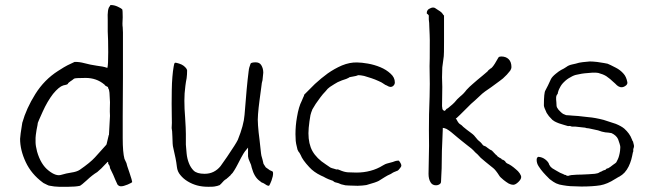

<svg xmlns="http://www.w3.org/2000/svg" viewBox="-20 -715 2545 751"><path d="M386.7 -67.4ZM403.3 -74.2Q403.3 -74.2 403.3 -80.1L400.4 -82L398.4 -79.1L394.5 -75.2Q376 -54.7 360.4 -42Q340.8 -30.3 319.3 -9.8Q308.6 0 301.8 5.4Q294.9 10.7 293 11.7Q275.4 15.6 247.1 15.6H210.9Q194.3 15.6 169.9 10.7Q168 8.8 166 8.8Q163.1 7.8 156.2 3.9Q149.4 1 147.5 -1Q102.5 -34.2 80.6 -81.1Q58.6 -127.9 58.6 -171.9Q58.6 -182.6 67.4 -236.3V-235.4Q83 -291 118.2 -347.2Q153.3 -403.3 207 -437.5Q234.4 -455.1 243.7 -459.5Q252.9 -463.9 271.5 -472.7Q289.1 -473.6 310.5 -467.8Q332 -461.9 358.4 -458Q383.8 -455.1 397.5 -450.2L399.4 -449.2L400.4 -451.2Q403.3 -461.9 403.3 -510.7Q403.3 -560.5 401.4 -591.8V-616.2Q401.4 -627.9 401.4 -637.7Q399.4 -680.7 409.2 -690.4L410.2 -691.4V-692.4Q410.2 -693.4 411.1 -694.3Q412.1 -695.3 413.1 -695.3H414.1Q426.8 -695.3 440.4 -689Q454.1 -682.6 458 -678.7Q460 -674.8 460 -647.5Q458 -618.2 460 -608.4Q460.9 -599.6 460.9 -587.9V-414.1L460 -260.7Q460 -229.5 460 -174.8Q460 -119.1 466.8 -93.8L474.6 -77.1Q474.6 -73.2 486.3 -40Q497.1 -7.8 497.1 -2.9Q495.1 0 479.5 6.8Q462.9 13.7 453.1 13.7Q445.3 13.7 439.5 6.8Q430.7 -11.7 422.9 -31.2L410.2 -57.6Q410.2 -66.4 403.3 -74.2ZM401.4 -375Q391.6 -378.9 388.7 -383.8V-384.8H387.7Q357.4 -410.2 314.9 -410.2Q272.5 -410.2 269.5 -407.2Q262.7 -401.4 254.9 -396.5Q247.1 -391.6 245.1 -386.7Q243.2 -383.8 227.5 -380.9Q210.9 -376 187.5 -347.7Q165 -318.4 147 -278.3Q128.9 -238.3 127.9 -234.4Q127.9 -230.5 123 -207Q119.1 -182.6 119.1 -175.8V-158.2Q119.1 -145.5 125 -122.1Q139.6 -71.3 169.9 -47.9Q199.2 -24.4 219.7 -31.2Q239.3 -37.1 258.8 -40Q280.3 -43 292 -50.8Q333 -79.1 351.6 -99.6Q370.1 -120.1 395.5 -148.4V-149.4H396.5Q400.4 -168 405.3 -186.5L406.2 -187.5L410.2 -261.7Q409.2 -280.3 409.7 -292Q410.2 -303.7 410.2 -314.5V-315.4L408.2 -352.5Q407.2 -361.3 406.2 -364.3Q404.3 -366.2 404.3 -367.2Q404.3 -369.1 402.3 -374Z M952.1 -433.6 953.1 -439.5V-441.4Q953.1 -446.3 960 -465.8Q961.9 -470.7 978.5 -471.2Q995.1 -471.7 1002 -460Q1009.8 -447.3 1009.8 -430.7Q1007.8 -411.1 1006.8 -401.4Q1005.9 -395.5 1003.9 -389.6V-388.7Q1002.9 -381.8 1002 -374Q1001 -366.2 995.1 -322.3Q991.2 -293 989.3 -268.6Q987.3 -248 989.3 -223.6Q991.2 -197.3 995.1 -168.9Q1000 -125 1001 -115.2Q1001 -109.4 1006.8 -90.8Q1008.8 -81.1 1010.7 -74.2L1019.5 -60.5L1033.2 -50.8L1034.2 -49.8Q1039.1 -47.9 1044.9 -44.9Q1046.9 -44.9 1047.9 -40Q1048.8 -35.2 1046.9 -25.4Q1045.9 -22.5 1042 -8.8Q1038.1 1 1037.1 2.9Q1035.2 6.8 1033.2 10.7L1030.3 11.7Q1023.4 10.7 1014.6 3.9Q1008.8 0 1003.9 -1Q1000 -3.9 995.1 -7.8Q974.6 -22.5 964.8 -58.6Q962.9 -66.4 961.9 -70.3Q958 -79.1 956.1 -84Q954.1 -88.9 952.1 -93.8Q951.2 -98.6 950.2 -103.5Q950.2 -108.4 950.2 -118.2V-137.7L937.5 -122.1Q933.6 -117.2 922.9 -97.7Q917 -85.9 910.2 -73.2Q903.3 -59.6 896.5 -48.8Q890.6 -38.1 881.8 -30.3L880.9 -28.3L877 -25.4L873 -21.5L868.2 -17.6L866.2 -15.6Q859.4 -11.7 855.5 -7.8L843.8 4.9Q841.8 5.9 839.8 8.8Q831.1 12.7 818.4 14.6Q813.5 15.6 794.9 15.6Q770.5 15.6 751 10.3Q731.4 4.9 714.4 -5.4Q697.3 -15.6 685.5 -30.3Q673.8 -43.9 671.9 -62.5Q669.9 -80.1 666.5 -96.7Q663.1 -113.3 659.2 -129.9Q655.3 -145.5 655.3 -153.3Q655.3 -167 654.3 -180.7Q653.3 -190.4 653.3 -200.2V-201.2Q652.3 -208 651.4 -213.9Q651.4 -222.7 652.3 -234.4Q652.3 -242.2 651.9 -262.7Q651.4 -283.2 651.4 -309.1Q651.4 -335 651.9 -362.8Q652.3 -390.6 654.3 -414.1Q656.2 -437.5 659.2 -454.1Q661.1 -465.8 663.1 -468.8H664.1Q664.1 -469.7 666 -469.7Q669.9 -469.7 680.7 -466.3Q691.4 -462.9 697.8 -458Q704.1 -453.1 708 -448.2Q711.9 -442.4 711.9 -439.5Q711.9 -423.8 710 -409.2Q707 -394.5 705.1 -378.9Q703.1 -364.3 702.1 -349.6Q701.2 -335 701.2 -321.3Q701.2 -289.1 704.1 -255.9Q707 -210.9 707 -191.4V-149.4Q707 -143.6 710 -114.3Q711.9 -94.7 718.8 -77.1Q725.6 -59.6 737.3 -47.9Q750 -35.2 780.3 -35.2Q799.8 -35.2 815.4 -43Q831.1 -50.8 842.8 -65.4Q853.5 -80.1 868.2 -101.6Q903.3 -153.3 910.2 -168Q933.6 -225.6 936.5 -265.6Q945.3 -380.9 952.1 -432.6Z M1481.4 -386.7Q1479.5 -387.7 1478.5 -388.7Q1473.6 -392.6 1460 -398.4Q1447.3 -404.3 1432.6 -409.2Q1417 -414.1 1404.3 -418Q1390.6 -420.9 1382.8 -420.9H1381.8H1380.9Q1376 -418 1357.4 -415Q1350.6 -414.1 1344.7 -412.1V-411.1Q1339.8 -409.2 1334 -406.2Q1317.4 -401.4 1300.8 -393.6Q1290 -387.7 1270.5 -375Q1261.7 -369.1 1252.9 -357.4Q1243.2 -347.7 1233.4 -334.5Q1223.6 -321.3 1214.8 -308.6Q1207 -295.9 1201.2 -286.1V-285.2Q1197.3 -276.4 1194.3 -264.6Q1192.4 -253.9 1190.4 -240.2Q1188.5 -227.5 1187.5 -214.8Q1186.5 -202.1 1186.5 -194.3V-193.4Q1186.5 -152.3 1202.1 -124Q1218.8 -94.7 1253.9 -72.3Q1270.5 -60.5 1272.5 -59.6Q1279.3 -56.6 1284.2 -55.7L1296.9 -51.8L1297.9 -52.7Q1302.7 -52.7 1308.6 -49.8Q1326.2 -42 1340.8 -41Q1355.5 -40 1374 -40Q1403.3 -40 1428.7 -46.9Q1455.1 -53.7 1478.5 -68.4Q1488.3 -74.2 1493.2 -75.2Q1511.7 -80.1 1513.2 -80.6Q1514.6 -81.1 1516.6 -81.5Q1518.6 -82 1523.4 -84Q1527.3 -85.9 1538.1 -86.9Q1541 -86.9 1544.9 -80.1Q1549.8 -72.3 1549.8 -68.4Q1549.8 -62.5 1544.9 -57.6Q1538.1 -48.8 1536.1 -47.9L1521.5 -42Q1516.6 -40 1512.7 -37.1Q1509.8 -35.2 1507.8 -34.2Q1496.1 -29.3 1485.4 -22.5Q1474.6 -15.6 1461.9 -7.8Q1452.1 -2 1413.1 8.8H1414.1Q1414.1 8.8 1413.1 8.8Q1399.4 10.7 1397.5 10.7Q1390.6 10.7 1378.9 11.7L1344.7 10.7L1331.1 9.8Q1316.4 6.8 1314.5 5.9Q1301.8 0 1294.9 -1Q1289.1 -2 1287.1 -3.9Q1282.2 -8.8 1276.4 -9.8Q1264.6 -13.7 1254.9 -18.6Q1245.1 -24.4 1235.4 -28.3Q1207 -42 1189.5 -61.5Q1163.1 -89.8 1156.2 -108.4Q1153.3 -113.3 1151.4 -117.2Q1148.4 -120.1 1147.5 -122.1Q1145.5 -127 1143.6 -129.9Q1142.6 -133.8 1141.6 -138.7Q1137.7 -153.3 1136.7 -164.1Q1135.7 -175.8 1135.7 -190.4Q1135.7 -223.6 1141.6 -256.8Q1148.4 -297.9 1160.2 -320.3Q1165 -332 1166 -334Q1169.9 -340.8 1169.9 -344.7Q1190.4 -365.2 1211.9 -386.7Q1236.3 -409.2 1261.7 -427.7Q1288.1 -446.3 1317.4 -459Q1348.6 -471.7 1377 -470.7Q1393.6 -470.7 1418.9 -466.3Q1444.3 -461.9 1467.8 -452.1Q1491.2 -442.4 1507.8 -426.8Q1524.4 -412.1 1524.4 -392.6Q1524.4 -385.7 1519.5 -380.4Q1514.6 -375 1506.8 -375Q1502 -375 1492.2 -380.9L1485.4 -383.8L1483.4 -385.7Z M1716.8 -655.3V-552.7Q1716.8 -501 1715.8 -495.1Q1710.9 -460 1710 -451.2V-450.2Q1708 -413.1 1710 -375Q1710 -340.8 1709 -299.8Q1709 -297.9 1710 -293Q1710 -286.1 1714.8 -283.2L1718.8 -281.2L1721.7 -283.2L1723.6 -285.2Q1725.6 -288.1 1726.6 -289.1Q1731.4 -291 1733.4 -293Q1753.9 -309.6 1757.8 -314.5Q1767.6 -327.1 1780.3 -337.9Q1793.9 -348.6 1804.7 -363.3Q1816.4 -376 1829.1 -386.7Q1837.9 -394.5 1847.7 -402.8Q1857.4 -411.1 1867.2 -418.9Q1872.1 -422.9 1876.5 -426.8Q1880.9 -430.7 1886.7 -435.5L1890.6 -440.4L1900.4 -448.2H1901.4L1906.2 -453.1Q1914.1 -461.9 1929.7 -490.2Q1932.6 -494.1 1940.4 -494.1Q1959 -494.1 1969.7 -483.4Q1980.5 -472.7 1980.5 -452.1Q1980.5 -446.3 1975.6 -438.5Q1969.7 -430.7 1962.4 -422.9Q1955.1 -415 1947.3 -408.2Q1939.5 -402.3 1934.6 -398.4Q1918 -385.7 1901.4 -374Q1871.1 -353.5 1866.2 -348.6Q1852.5 -335.9 1837.9 -322.3Q1830.1 -315.4 1822.3 -308.6L1807.6 -293.9Q1770.5 -256.8 1766.6 -253.9L1762.7 -251L1765.6 -248Q1773.4 -232.4 1779.3 -229.5Q1786.1 -225.6 1792 -218.8Q1799.8 -211.9 1806.6 -207Q1813.5 -202.1 1822.3 -195.3Q1829.1 -190.4 1834 -185.5Q1838.9 -179.7 1843.8 -173.8Q1848.6 -167 1855.5 -162.1Q1860.4 -158.2 1864.3 -153.3Q1869.1 -145.5 1874 -144.5Q1880.9 -142.6 1885.7 -137.7Q1894.5 -130.9 1896.5 -129.9Q1902.3 -127 1904.3 -126Q1907.2 -122.1 1909.2 -121.1Q1911.1 -119.1 1912.1 -117.2Q1915 -115.2 1917 -112.3L1918 -111.3Q1921.9 -108.4 1923.8 -106.4L1927.7 -101.6H1928.7Q1933.6 -97.7 1938.5 -95.7L1941.4 -93.8L1942.4 -91.8L1944.3 -90.8H1946.3V-89.8H1948.2Q1953.1 -86.9 1955.1 -85Q1959 -78.1 1962.9 -76.2Q1970.7 -73.2 1980 -66.9Q1989.3 -60.5 1998 -52.7Q2006.8 -45.9 2012.7 -37.1Q2018.6 -28.3 2018.6 -22.5Q2018.6 -13.7 2007.3 -2.9Q1996.1 7.8 1987.3 7.8Q1979.5 7.8 1969.7 2.9Q1960 -2.9 1950.2 -10.7Q1935.5 -22.5 1932.6 -28.3Q1925.8 -39.1 1919.9 -46.4Q1914.1 -53.7 1909.2 -57.6Q1904.3 -61.5 1899.4 -65.4Q1888.7 -74.2 1878.9 -82Q1869.1 -89.8 1860.4 -97.7H1861.3H1860.4L1847.7 -111.3L1838.9 -119.1Q1832 -127 1824.2 -133.8Q1815.4 -140.6 1806.2 -147.9Q1796.9 -155.3 1787.1 -163.1Q1780.3 -168 1771.5 -175.8Q1762.7 -183.6 1752.9 -191.4Q1744.1 -199.2 1735.4 -205.1Q1726.6 -211.9 1717.8 -213.9L1711.9 -214.8V-209Q1711.9 -197.3 1710 -161.1Q1708 -124 1708 -90.8Q1708 -72.3 1707.5 -56.2Q1707 -40 1706.1 -27.3Q1705.1 -13.7 1705.1 -4.9Q1704.1 -1 1704.1 1L1703.1 2Q1700.2 5.9 1695.3 7.8Q1690.4 9.8 1685.5 9.8Q1670.9 9.8 1664.1 -2Q1656.2 -14.6 1656.2 -35.2Q1658.2 -129.9 1658.2 -144.5Q1657.2 -205.1 1658.2 -267.6Q1661.1 -347.7 1661.1 -386.7Q1660.2 -447.3 1660.2 -456.1Q1661.1 -465.8 1661.1 -558.6Q1661.1 -563.5 1660.6 -578.6Q1660.2 -593.8 1659.2 -610.4Q1659.2 -626 1657.2 -638.7Q1657.2 -645.5 1657.2 -652.3V-654.3L1656.2 -656.2L1653.3 -659.2L1649.4 -662.1Q1649.4 -664.1 1649.4 -665Q1649.4 -673.8 1657.2 -679.7Q1667 -685.5 1673.8 -685.5Q1678.7 -685.5 1681.6 -683.6Q1686.5 -680.7 1693.4 -675.8Q1700.2 -671.9 1706.1 -667Q1710.9 -662.1 1713.9 -657.2L1714.8 -655.3ZM1838.9 -119.1V-120.1Z M2358.4 -56.6Q2358.4 -56.6 2356.4 -56.6Q2350.6 -54.7 2349.6 -52.7Q2347.7 -48.8 2343.8 -49.8Q2343.8 -49.8 2336.9 -46.9Q2335.9 -45.9 2334 -44.9Q2328.1 -43 2323.2 -40Q2320.3 -37.1 2306.6 -35.2Q2284.2 -33.2 2255.9 -32.2Q2236.3 -32.2 2216.8 -30.3H2214.8L2210.9 -29.3H2210H2209Q2205.1 -27.3 2203.1 -27.3H2199.2Q2196.3 -27.3 2193.4 -30.3L2189.5 -31.2H2187.5L2186.5 -32.2L2182.6 -34.2L2170.9 -39.1Q2164.1 -43 2155.3 -47.9Q2144.5 -53.7 2140.6 -56.6Q2138.7 -58.6 2133.8 -62.5Q2129.9 -67.4 2127.9 -71.3V-72.3Q2125 -82 2112.3 -91.8Q2100.6 -100.6 2085.9 -101.6Q2083 -101.6 2081.1 -97.7Q2079.1 -95.7 2079.1 -89.8Q2079.1 -76.2 2086.9 -64.5Q2095.7 -50.8 2104.5 -41Q2111.3 -34.2 2115.2 -29.3Q2120.1 -24.4 2125 -19.5Q2128.9 -14.6 2134.3 -11.2Q2139.6 -7.8 2144.5 -3.9Q2154.3 2.9 2168 6.8Q2181.6 9.8 2196.3 11.7Q2210.9 13.7 2226.6 13.7Q2241.2 14.6 2253.9 14.6Q2297.9 14.6 2328.1 9.8Q2355.5 4.9 2385.7 -14.6Q2392.6 -18.6 2392.6 -18.6L2393.6 -19.5Q2398.4 -21.5 2400.4 -23.4H2401.4Q2415 -31.2 2422.9 -40Q2432.6 -50.8 2439 -64Q2445.3 -77.1 2449.2 -90.8Q2453.1 -105.5 2455.1 -117.2Q2456.1 -122.1 2457 -122.1Q2457 -123 2457 -129.9V-130.9V-131.8Q2457 -131.8 2459 -137.7Q2460 -140.6 2460 -143.6Q2460 -146.5 2459 -149.4Q2458 -152.3 2457 -157.2Q2457 -161.1 2454.1 -164.1Q2452.1 -167 2452.1 -169.9H2451.2V-170.9Q2443.4 -192.4 2421.9 -211.9Q2410.2 -221.7 2388.7 -230.5Q2366.2 -238.3 2340.8 -246.1Q2306.6 -254.9 2281.2 -256.8Q2232.4 -262.7 2219.7 -262.7Q2211.9 -263.7 2208 -263.7Q2198.2 -264.6 2194.3 -264.6Q2192.4 -265.6 2182.6 -269.5Q2177.7 -272.5 2172.9 -277.3Q2163.1 -286.1 2159.2 -293.9Q2156.2 -297.9 2156.2 -315.4Q2156.2 -319.3 2155.3 -325.2Q2155.3 -331.1 2155.3 -334Q2155.3 -335.9 2156.2 -339.8Q2160.2 -349.6 2161.1 -345.7Q2161.1 -345.7 2161.1 -346.7Q2163.1 -360.4 2169.9 -372.1Q2175.8 -384.8 2187.5 -395.5Q2198.2 -406.2 2211.9 -413.1Q2224.6 -420.9 2236.3 -422.9Q2247.1 -424.8 2255.9 -426.8Q2257.8 -427.7 2295.9 -430.7Q2311.5 -431.6 2320.3 -429.7Q2338.9 -424.8 2351.6 -417Q2368.2 -405.3 2377.9 -395.5Q2382.8 -391.6 2386.7 -387.7Q2390.6 -383.8 2392.6 -381.8Q2394.5 -380.9 2396.5 -378.9Q2398.4 -377 2404.3 -375Q2408.2 -373 2414.1 -374Q2421.9 -375 2429.7 -381.8Q2435.5 -387.7 2433.6 -394.5Q2429.7 -415 2418.9 -426.8Q2406.2 -441.4 2388.7 -450.2Q2364.3 -462.9 2356.4 -465.8Q2348.6 -467.8 2315.4 -472.7Q2297.9 -474.6 2287.1 -474.6Q2252.9 -471.7 2245.1 -469.7Q2232.4 -465.8 2217.8 -462.9Q2204.1 -460 2195.3 -453.1Q2185.5 -446.3 2174.8 -441.4Q2166 -436.5 2154.3 -426.8Q2139.6 -415 2134.8 -405.3Q2123 -378.9 2113.3 -361.3Q2107.4 -352.5 2107.4 -302.7Q2107.4 -295.9 2118.2 -273.4Q2120.1 -270.5 2127 -260.7Q2137.7 -249 2140.6 -246.1Q2149.4 -239.3 2157.2 -236.3Q2162.1 -233.4 2185.5 -226.6Q2201.2 -221.7 2202.1 -221.7Q2209 -223.6 2216.8 -219.7Q2217.8 -219.7 2231.4 -219.7L2266.6 -215.8H2267.6H2268.6Q2272.5 -213.9 2274.4 -213.9Q2279.3 -213.9 2283.2 -212.9L2319.3 -205.1Q2328.1 -202.1 2334 -200.2Q2340.8 -198.2 2347.7 -197.3Q2354.5 -197.3 2359.4 -196.3Q2371.1 -194.3 2372.1 -194.3Q2390.6 -185.5 2397.5 -170.9Q2405.3 -148.4 2405.3 -146.5Q2407.2 -140.6 2405.3 -125Q2404.3 -116.2 2401.4 -105.5Q2399.4 -97.7 2396.5 -91.8Q2391.6 -81.1 2390.6 -80.1Q2389.6 -78.1 2377.9 -70.3Q2367.2 -61.5 2358.4 -56.6ZM2124 -19.5 2125 -18.6Q2125 -19.5 2124.5 -19.5Q2124 -19.5 2124 -19.5Z"/></svg>

Font: ToneOZ-Zhuyin-Tsuipita-TC
Style: Regular
Weight: 400
Designer: ÂÆ£ÂøóÂáåJeffrey Xuan(jeffreyx@gmail.com, ToneOZ.com) ÈòøÂù§(cjkFonts)
Foundry: ToneOZ
Version: Version 0.240710